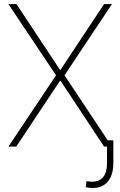

<svg xmlns="http://www.w3.org/2000/svg" viewBox="-20 -727 597 952"><path d="M277.3 -380.9H280.3L496.1 -707H535.2L299.8 -353.5L514.2 -31.2H542V80.1Q542 139.6 515.4 172.4Q488.8 205.1 439.5 205.1Q422.9 205.1 405.3 201.2L409.2 170.9Q418 173.8 437.5 173.8Q473.6 173.8 492.2 150.4Q510.7 127 510.7 80.1V0H496.1L280.3 -326.2H277.3L60.5 0H21.5L257.8 -353.5L21.5 -707H61.5Z"/></svg>

Font: Pretendard Std Thin
Style: Regular
Weight: 100
Designer: Base glyphs from Inter by Rasmus Andersson; Hangeul glyphs from Noto Sans CJK(Source Han Sans) by Jang Soo-young and Kan
Foundry: Kil Hyung-jin
Version: Version 1.309